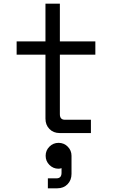

<svg xmlns="http://www.w3.org/2000/svg" viewBox="-20 -720 652 1039"><path d="M70 -496H226V-700H304V-496H496V-424H304V-102Q304 -72 331 -72H472V0H303Q269 0 247.5 -22Q226 -44 226 -78V-424H70ZM227 123Q227 94 247.5 73.5Q268 53 297 53Q326 53 346.5 73.5Q367 94 367 123V221Q367 255 345.5 277Q324 299 290 299H239V245H286Q313 245 313 215V190Q305 193 296 193Q268 193 247.5 172.5Q227 152 227 123Z"/></svg>

Font: Space Mono
Style: Regular
Weight: 400
Monospace: yes
Designer: Colophon Foundry / Benjamin Critton
Foundry: Colophon Foundry
Version: Version 1.000;PS 1.003;hotconv 1.0.81;makeotf.lib2.5.63406